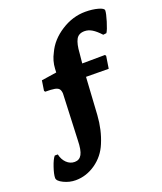

<svg xmlns="http://www.w3.org/2000/svg" viewBox="-173 -688 792 941"><g transform="rotate(-20 223.0 -218.0)"><path d="M-33 117Q-33 98 -21 62.5Q-9 27 3 13H19Q25 41 43 58.5Q61 76 85 76Q110 76 122 54Q134 32 135 -19Q139 -99 140 -139L145 -259Q144 -275 137.5 -283Q131 -291 115 -294Q99 -297 66 -297L62 -303L70 -355L149 -367L150 -386Q152 -427 172 -464Q198 -521 258 -559.5Q318 -598 384 -598Q421 -598 450 -590Q479 -582 479 -571Q479 -556 467 -516.5Q455 -477 446 -464L429 -462Q406 -487 387 -498.5Q368 -510 348 -510Q317 -510 304.5 -487Q292 -464 289 -416L284 -365L403 -366L407 -360L397 -296Q326 -296 279 -297L267 -102Q262 -26 235 38Q212 94 163.5 128Q115 162 59 162Q27 162 -3 147.5Q-33 133 -33 117Z"/></g></svg>

Font: Alegreya ExtraBold
Style: Regular
Weight: 800
Designer: Juan Pablo del Peral
Foundry: Huerta Tipografica
Version: Version 2.007; ttfautohint (v1.6)